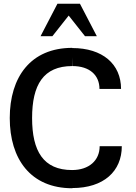

<svg xmlns="http://www.w3.org/2000/svg" viewBox="-20 -990 722 1023"><path d="M365 12C533 12 629 -78 629 -211H511C511 -135 454 -84 364 -84C211 -84 151 -185 151 -361C151 -538 211 -638 365 -638V-686L366 -638C457 -638 510 -590 510 -516H625C625 -649 526 -734 365 -734V-735C143 -735 32 -579 32 -361C32 -143 143 13 365 13ZM196 -797H259L346 -907L433 -797H496L406 -970H286Z"/></svg>

Font: Perun Medium
Style: Regular
Weight: 500
Foundry: Copyright (c) Stefan Peev, Context Ltd, 2016
Version: Version 1.089